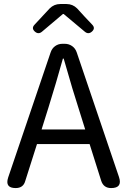

<svg xmlns="http://www.w3.org/2000/svg" viewBox="-20 -956 646 976"><path d="M372.1 -913.1Q407.2 -874 449.2 -830.1Q465.8 -812.5 447.8 -795.9Q429.7 -779.3 411.1 -794.9L303.7 -884.8H299.8L193.4 -794.9Q174.8 -779.3 156.7 -795.9Q138.7 -812.5 155.3 -830.1L232.4 -913.1Q254.9 -935.5 286.1 -935.5H318.4Q349.6 -935.5 372.1 -913.1ZM191.4 -297.9H413.1L377.9 -410.2Q354.5 -480.5 303.7 -658.2H299.8Q265.6 -535.2 226.6 -410.2ZM435.5 -223.6H168L108.4 -36.1Q98.6 0 59.6 0Q3.9 0 21.5 -53.7L237.3 -689.5Q244.1 -710 260.3 -721.7Q276.4 -733.4 297.9 -733.4H308.6Q330.1 -733.4 346.7 -721.7Q363.3 -710 370.1 -689.5L585 -55.7Q603.5 0 544.9 0Q505.9 0 494.1 -38.1Z"/></svg>

Font: GenSenMaruGothic TW TTF Regular
Style: Regular
Weight: 400
Version: Version 1.301